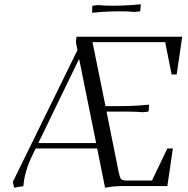

<svg xmlns="http://www.w3.org/2000/svg" viewBox="-20 -875 885 903"><path d="M40 -19 344.2 -639.2 336.9 -676.8 339.8 -702.1H836.9L811 -524.9H787.1L756.8 -676.8H415L476.1 -376H546.9Q614.3 -376 681.2 -382.8L679.2 -355L678.2 -350.1L650.9 -347.2Q624 -350.1 581.1 -350.1H481L538.1 -65.9Q543 -41 549.1 -33.4Q555.2 -25.9 577.1 -25.9H694.8L767.1 -176.8H793L767.1 0H560.1Q515.1 0 474.1 7.8L437 -176.8H147.9L132.8 -146Q95.2 -69.3 89.8 1Q71.8 2.4 46.9 7.8ZM160.2 -202.1H432.1L352.1 -598.1ZM413.1 -814.9 414.1 -842.8 415 -848.1 441.9 -851.1Q468.8 -848.1 509.8 -848.1Q575.2 -848.1 642.1 -855L640.1 -827.1L639.2 -821.8L611.8 -818.8Q585 -821.8 544.9 -821.8Q479.5 -821.8 413.1 -814.9Z"/></svg>

Font: Dihjauti
Style: Italic
Weight: 400
Italic angle: -9°
Designer: T. Christopher White
Version: Version 3.0.0